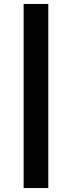

<svg xmlns="http://www.w3.org/2000/svg" viewBox="-20 -720 358 959"><path d="M98.1 219.2V-700.2H221.2V219.2Z"/></svg>

Font: LT Hoop SemBd
Style: Regular
Weight: 600
Designer: Daniel Lyons
Foundry: LyonsType
Version: Version 1.000